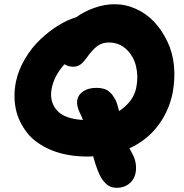

<svg xmlns="http://www.w3.org/2000/svg" viewBox="-20 -730 869 909"><path d="M396 11.2Q344.7 11.2 300 2.9Q255.4 -5.4 220.5 -20.3Q185.5 -35.2 156.7 -55.7Q127.9 -76.2 108.2 -101.6Q88.4 -127 74.7 -155.5Q61 -184.1 54.7 -215.1Q48.3 -246.1 48.6 -277.8Q48.8 -309.6 55.2 -341.8Q66.4 -397.5 97.7 -450.4Q128.9 -503.4 169.7 -542.2Q210.4 -581.1 254.6 -608.6Q298.8 -636.2 339.8 -647.9Q379.4 -676.3 427.5 -693.1Q475.6 -710 522 -710Q575.2 -710 624.3 -687.7Q673.3 -665.5 710 -626.5Q746.6 -587.4 772 -534.4Q797.4 -481.4 803.5 -420.4Q809.6 -359.4 797.9 -293Q780.3 -204.1 728 -135Q675.8 -65.9 592.8 -27.8Q595.2 -22.5 604 -6.8Q620.1 20 623.3 49.8Q626.5 79.6 617.7 103.8Q608.9 127.9 586.4 143.6Q564 159.2 532.2 159.2Q511.7 159.2 495.6 150.1Q479.5 141.1 463.9 119.1Q442.9 89.4 420.9 9.8Q409.2 11.2 396 11.2ZM225.1 -313Q212.4 -252 247.8 -209.5Q283.2 -167 373 -162.1Q362.3 -188 356 -200.2Q341.8 -230.5 345.7 -255.9Q349.6 -281.2 374 -297.6Q398.4 -314 436 -314Q456.1 -314 470.9 -309.8Q485.8 -305.7 496.3 -296.6Q506.8 -287.6 512.9 -279.3Q519 -271 526.9 -256.8Q534.2 -243.2 543.9 -204.1Q612.8 -250.5 625 -314.9Q635.7 -367.7 624 -416.3Q612.3 -464.8 578.1 -496.8Q543.9 -528.8 495.1 -528.8Q463.4 -528.8 440.2 -511.5Q417 -494.1 389.2 -455.1Q373 -432.6 358.9 -423.3Q344.7 -414.1 327.1 -414.1Q303.7 -414.1 285.2 -425.8Q236.8 -371.6 225.1 -313Z"/></svg>

Font: Shantell Sans Irregular
Style: Italic
Weight: 800
Italic angle: -11.31°
Designer: Stephen Nixon, Anya Danilova, Shantell Martin
Foundry: Arrow Type
Version: Version 1.006;[9816181b4]